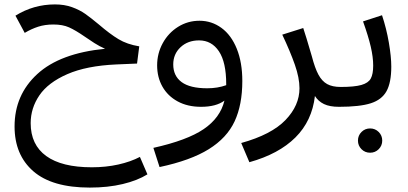

<svg xmlns="http://www.w3.org/2000/svg" viewBox="-20 -484 1848 870"><path d="M648 306Q603 334 536 350Q469 366 387 366Q216 366 131 292Q46 218 46 89Q46 -54 149 -148.5Q252 -243 456 -263Q431 -274 407.5 -289Q384 -304 364 -318Q322 -347 293 -360Q264 -373 222 -373Q184 -373 153 -363Q122 -353 92 -335L50 -413Q132 -464 229 -464Q272 -464 306.5 -451.5Q341 -439 366.5 -421Q392 -403 428 -373Q478 -330 517 -306.5Q556 -283 611 -274L601 -196L507 -192Q372 -186 285 -148Q198 -110 158.5 -52Q119 6 119 74Q119 172 189.5 223Q260 274 396 274Q460 274 516 261.5Q572 249 614 227Z M1078 -117Q1078 -9 1043 66Q1008 141 926 192Q844 243 703 273L675 186Q828 152 903 101Q978 50 997 -28Q959 0 891 0Q830 0 785 -24.5Q740 -49 716 -91.5Q692 -134 692 -188Q692 -242 717.5 -288.5Q743 -335 787 -362.5Q831 -390 884 -390Q939 -390 983.5 -357.5Q1028 -325 1053 -263Q1078 -201 1078 -117ZM1005 -98V-103Q1005 -202 972 -251.5Q939 -301 882 -301Q831 -301 798 -270Q765 -239 765 -192Q765 -140 803 -112Q841 -84 919 -84Q966 -84 1005 -98Z M1536 -45 1516 0Q1474 0 1448 -12.5Q1422 -25 1407 -49Q1394 64 1318.5 139Q1243 214 1110 251L1073 164Q1210 126 1273.5 60Q1337 -6 1337 -84Q1337 -131 1316 -191Q1295 -251 1259 -327L1354 -357Q1365 -325 1393 -229Q1407 -175 1423 -145.5Q1439 -116 1462.5 -103Q1486 -90 1524 -90Z M1671 -187Q1671 -225 1660 -272.5Q1649 -320 1625 -387L1711 -415Q1731 -355 1742 -291Q1753 -227 1753 -182Q1753 -110 1731.5 -71Q1710 -32 1660 -16Q1610 0 1516 0L1496 -45L1524 -90Q1586 -90 1617.5 -99Q1649 -108 1660 -128Q1671 -148 1671 -187ZM1602 153Q1602 130 1618 114Q1634 98 1657 98Q1680 98 1696 114Q1712 130 1712 153Q1712 176 1696 192Q1680 208 1657 208Q1634 208 1618 192Q1602 176 1602 153Z"/></svg>

Font: FiraGO
Style: Regular
Weight: 400
Designer: bBox Type
Foundry: bBox Type GmbH
Version: Version 1.001;April 20, 2020;FontCreator 12.0.0.2555 64-bit